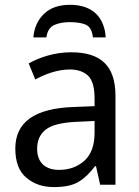

<svg xmlns="http://www.w3.org/2000/svg" viewBox="-20 -760 571 790"><path d="M272 -544.9C205.6 -544.9 143.1 -524.4 98.1 -499L125 -433.1C166 -454.6 214.8 -474.1 267.1 -474.1C299.8 -474.1 324.7 -465.3 342.8 -448.2C360.4 -430.7 369.1 -399.4 369.1 -355V-323.2L284.2 -319.8C120.1 -314.5 43 -255.9 43 -148.9C43 -94.2 58.1 -54.2 88.4 -28.8C118.7 -2.9 156.7 9.8 202.1 9.8C244.6 9.8 278.3 2.9 302.2 -11.2C326.2 -25.4 349.1 -46.9 371.1 -76.2H375L392.1 0H455.1V-365.2C455.1 -490.2 394.5 -544.9 272 -544.9ZM369.1 -213.9C369.1 -162.1 355 -123.5 327.1 -98.6C299.3 -73.7 264.6 -61 223.1 -61C169.9 -61 132.8 -87.9 132.8 -147.9C132.8 -182.1 144.5 -208.5 168.5 -227.1C192.4 -245.6 234.9 -256.3 295.9 -258.8L369.1 -262.2ZM268.1 -740.2C222.7 -740.2 187 -728 161.1 -703.1C135.3 -678.2 120.6 -646 117.2 -606H170.9C174.3 -631.8 185.1 -648.9 203.1 -657.2C221.2 -665 242.2 -668.9 266.1 -668.9C294.9 -668.9 317.4 -665.5 333.5 -658.2C349.6 -650.9 359.4 -633.3 362.3 -606H415C409.7 -688.5 361.3 -740.2 268.1 -740.2Z"/></svg>

Font: Avrile Sans
Style: Regular
Weight: 400
Designer: Monotype Design Team, Google (font), Stefan Peev (BGR Cyrillic), Cristiano Sobral (main changes)
Foundry: The Avrile Sans Project Authors
Version: Version 3.110